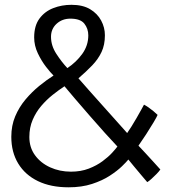

<svg xmlns="http://www.w3.org/2000/svg" viewBox="-20 -730 738 798"><path d="M265 48.5Q191 48.5 137.8 22.8Q84.5 -3 55.8 -50.2Q27 -97.5 27 -161.5Q27 -208 43.2 -246.5Q59.5 -285 86 -316.5Q112.5 -348 143.2 -373Q174 -398 202.5 -416Q190.5 -427.5 171.5 -452Q152.5 -476.5 137.2 -508.5Q122 -540.5 122 -574.5Q122 -623 144 -652.8Q166 -682.5 201.2 -696.2Q236.5 -710 277 -710Q324 -710 354.5 -691.8Q385 -673.5 400.5 -644.5Q416 -615.5 416 -583.5Q416 -543.5 402 -513.8Q388 -484 363.2 -458.2Q338.5 -432.5 306 -404.5Q322.5 -385.5 348.5 -356.2Q374.5 -327 403.8 -294.2Q433 -261.5 460.8 -230.5Q488.5 -199.5 508.5 -177Q515.5 -186.5 526.2 -203.8Q537 -221 548 -240.2Q559 -259.5 567.5 -274.8Q576 -290 578.5 -295Q586.5 -291 597 -283.8Q607.5 -276.5 617.5 -268.2Q627.5 -260 635 -252.5Q632 -244.5 618.5 -221.8Q605 -199 587.8 -172.5Q570.5 -146 555.5 -124.5Q568.5 -111 585 -93Q601.5 -75 618 -57Q634.5 -39 646.5 -25.5Q641 -17.5 630.8 -7Q620.5 3.5 609.8 13.2Q599 23 592 27Q582 15.5 566.5 -3Q551 -21.5 536.2 -39.2Q521.5 -57 513.5 -67Q506 -57.5 486.8 -38.8Q467.5 -20 436.5 0.2Q405.5 20.5 362.5 34.5Q319.5 48.5 265 48.5ZM275 -16.5Q316 -16.5 349 -29.2Q382 -42 406.2 -60Q430.5 -78 446 -95Q461.5 -112 468 -121Q446 -144 415.5 -178Q385 -212 352.8 -249Q320.5 -286 292.5 -318.8Q264.5 -351.5 248 -371.5Q224.5 -356 199 -335.8Q173.5 -315.5 151.5 -289.8Q129.5 -264 115.8 -232Q102 -200 102 -160.5Q102 -117 125.5 -84.8Q149 -52.5 188.5 -34.5Q228 -16.5 275 -16.5ZM260 -447Q297 -471.5 322 -506.2Q347 -541 347 -583Q347 -611 330.5 -631.8Q314 -652.5 272.5 -652.5Q238.5 -652.5 215.2 -631.2Q192 -610 192 -577Q192 -540.5 214 -506.5Q236 -472.5 260 -447Z"/></svg>

Font: Grandstander Thin Light
Style: Regular
Weight: 300
Version: Version 1.200